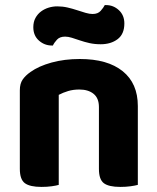

<svg xmlns="http://www.w3.org/2000/svg" viewBox="-20 -728 619 755"><path d="M369 -307Q369 -342 348 -359Q327 -376 292 -376Q268 -376 248 -370Q228 -364 211 -355V-1Q201 2 183 4.5Q165 7 143 7Q98 7 78 -7.5Q58 -22 58 -64V-373Q58 -399 69 -415Q80 -431 100 -445Q132 -468 182.5 -482Q233 -496 294 -496Q403 -496 462.5 -448Q522 -400 522 -311V-1Q511 2 493 4.5Q475 7 453 7Q408 7 388.5 -7.5Q369 -22 369 -64ZM205 -703Q226 -703 245.5 -698.5Q265 -694 283 -688Q301 -682 316.5 -677.5Q332 -673 344 -673Q365 -673 376 -685.5Q387 -698 392 -708H397Q426 -708 447.5 -688Q469 -668 469 -636Q469 -594 442.5 -574Q416 -554 376 -554Q352 -554 332 -558.5Q312 -563 294.5 -569Q277 -575 262.5 -579.5Q248 -584 236 -584Q215 -584 204 -572Q193 -560 188 -549H184Q155 -549 133 -568.5Q111 -588 111 -621Q111 -642 119.5 -657.5Q128 -673 141.5 -683Q155 -693 171.5 -698Q188 -703 205 -703Z"/></svg>

Font: Baloo Da 2
Style: Bold
Weight: 700
Designer: Noopur Datye, Sulekha Rajkumar and Ek Type
Foundry: Ek Type
Version: Version 1.640;hotconv 1.0.111;makeotfexe 2.5.65597; ttfautoh